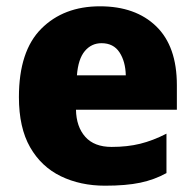

<svg xmlns="http://www.w3.org/2000/svg" viewBox="-20 -579 620 609"><path d="M297 -559Q410 -559 475.5 -495.5Q541 -432 541 -309V-231H221Q222 -177 250.5 -145Q279 -113 334 -113Q384 -113 424.5 -123Q465 -133 508 -155V-30Q470 -9 425 0.5Q380 10 313 10Q235 10 173 -20Q111 -50 75.5 -112Q40 -174 40 -271Q40 -417 111 -488Q182 -559 297 -559ZM302 -442Q270 -442 249 -417Q228 -392 224 -340H379Q378 -384 359 -413Q340 -442 302 -442Z"/></svg>

Font: Noto Sans Disp ExtBd
Style: Regular
Weight: 800
Designer: Monotype Design Team
Foundry: Monotype Imaging Inc.
Version: Version 2.000;GOOG;noto-source:20170915:90ef993387c0; ttfaut